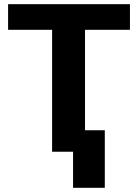

<svg xmlns="http://www.w3.org/2000/svg" viewBox="-20 -731 665 925"><path d="M389.6 -710.9V0H231V-710.9ZM606 -710.9V-587.4H19V-710.9ZM484.9 -103.5V173.8H332V-103.5Z"/></svg>

Font: Roboto ExtraBold
Style: Regular
Weight: 800
Designer: Christian Robertson
Foundry: Google
Version: Version 3.009; 2024